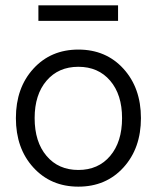

<svg xmlns="http://www.w3.org/2000/svg" viewBox="-20 -697 592 725"><path d="M275.9 7.8Q171.9 7.8 106 -64.5Q40 -136.7 40 -251Q40 -365.2 106 -437.5Q171.9 -509.8 275.9 -509.8Q380.4 -509.8 446.3 -437.3Q512.2 -364.7 512.2 -251Q512.2 -137.2 446.3 -64.7Q380.4 7.8 275.9 7.8ZM110.8 -251Q110.8 -161.1 155.8 -108.2Q200.7 -55.2 275.9 -55.2Q351.1 -55.2 396 -108.2Q440.9 -161.1 440.9 -251Q440.9 -339.8 396 -392.3Q351.1 -444.8 275.9 -444.8Q200.7 -444.8 155.8 -392.3Q110.8 -339.8 110.8 -251ZM125 -618.2V-676.8H425.8V-618.2Z"/></svg>

Font: LT Superior
Style: Regular
Weight: 400
Designer: Daniel Lyons
Foundry: LyonsType
Version: Version 1.000